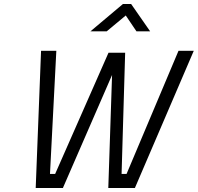

<svg xmlns="http://www.w3.org/2000/svg" viewBox="-20 -948 997 968"><path d="M600 -928H641L737 -790H668L614 -870L518 -790H436ZM187 -692H264L232 -71H258L527 -682H611L593 -71H618L880 -692H957L660 0H526L545 -570L297 0H160Z"/></svg>

Font: Cairo
Style: Italic
Weight: 400
Italic angle: -13°
Designer: Mohamed Gaber, Accademia di Belle Arti di Urbino and others
Foundry: Kief Type Foundry, Accademia di Belle Arti di Urbino and others
Version: Version 3.011